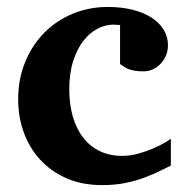

<svg xmlns="http://www.w3.org/2000/svg" viewBox="-20 -520 542 552"><path d="M471.2 -43.9Q458.5 -38.1 440.2 -28.8Q421.9 -19.5 397.7 -10.3Q373.5 -1 342.8 5.6Q312 12.2 273.9 12.2Q215.3 12.2 170.4 -7.8Q125.5 -27.8 94.7 -61.8Q64 -95.7 48.1 -140.1Q32.2 -184.6 32.2 -233.9Q32.2 -293 52.5 -342Q72.8 -391.1 107.7 -426.3Q142.6 -461.4 189.5 -480.7Q236.3 -500 290 -500Q329.6 -500 361.3 -491.9Q393.1 -483.9 415.8 -469.2Q438.5 -454.6 450.7 -434.3Q462.9 -414.1 462.9 -390.1Q462.9 -373 456.8 -359.4Q450.7 -345.7 440.9 -335.7Q431.2 -325.7 418.5 -320.3Q405.8 -314.9 392.1 -314.9Q376.5 -314.9 366 -316.9Q355.5 -318.8 348.1 -322Q340.8 -325.2 335.4 -328.9Q330.1 -332.5 325.2 -335.9V-448.2Q318.8 -448.2 315.2 -448.7Q311.5 -449.2 306.2 -449.2Q283.2 -449.2 260.5 -437.5Q237.8 -425.8 219.7 -402.6Q201.7 -379.4 190.4 -344.5Q179.2 -309.6 179.2 -263.2Q179.2 -219.2 189.7 -183.8Q200.2 -148.4 219.7 -123.5Q239.3 -98.6 267.6 -85.2Q295.9 -71.8 331.1 -71.8Q354 -71.8 377 -78.1Q399.9 -84.5 419.2 -92.8Q438.5 -101.1 452.4 -109.1Q466.3 -117.2 471.2 -121.1Z"/></svg>

Font: Charis SIL APac
Style: Bold
Weight: 700
Foundry: SIL International
Version: Version 5.000